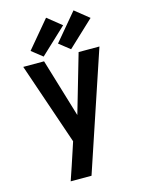

<svg xmlns="http://www.w3.org/2000/svg" viewBox="-142 -1066 860 1149"><g transform="rotate(-15 288.0 -492.0)"><path d="M149 0H278L524 -735H395L290 -373L181 -735H52L225 -228L206 -170Q192 -128 178 -85.5Q164 -43 149 0ZM356 -763 517 -914 430 -984 289 -816ZM186 -763 347 -914 260 -984 119 -816Z"/></g></svg>

Font: Iosevka Sparkle
Style: Bold
Weight: 700
Designer: Belleve Invis
Foundry: Belleve Invis
Version: Version 4.5.0; ttfautohint (v1.8.3)